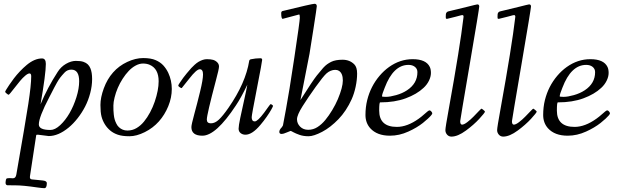

<svg xmlns="http://www.w3.org/2000/svg" viewBox="-20 -705 3242 1009"><path d="M144 -304Q144 -319.1 135.3 -319.1Q126.5 -319.1 112.8 -307.5Q99.1 -295.9 85.4 -279.5Q71.8 -263.2 59.1 -246.6Q28.6 -207 25.5 -207Q22.5 -207 14.8 -213.5Q7.1 -220 7.1 -222.3Q7.1 -224.6 12.7 -234Q18.3 -243.4 28.8 -259Q39.3 -274.7 53.1 -293Q66.9 -311.3 84.5 -329.8Q102.1 -348.4 120.6 -363.8Q161.9 -397.9 200.9 -397.9Q220.9 -397.9 220.9 -369.1Q220.9 -317.4 193.1 -157Q229.5 -244.4 283 -326.9Q299.8 -353.8 326.7 -369.4Q353.5 -385 378.9 -385Q404.3 -385 418.6 -380Q432.9 -375 441.4 -366.7Q450 -358.4 455.1 -345.9Q464.1 -324.7 464.1 -289.3Q464.1 -253.9 454.2 -215.9Q444.3 -178 427.5 -145.3Q410.6 -112.5 387.9 -83.6Q365.2 -54.7 340.3 -34.2Q286.4 10 236.1 10L179.9 2.9Q177.2 2.9 175.3 2.9Q173.3 2.9 173 3.2Q172.6 3.4 172 3.8Q171.4 4.2 170.9 4.6Q170.4 5.4 169.9 8.1L137.9 218Q134 236.6 147.1 237.8Q160.2 239 177.1 240.7Q194.1 242.4 203.9 243.4Q226.1 245.6 226.1 257.1Q226.1 283.9 212.9 283.9Q203.6 283.9 177.5 280.3Q100.8 269 61.6 269Q22.5 269 18.6 268.6Q8.1 266.8 9.3 252.2Q10.5 237.5 13.5 234.3Q16.6 231 31 231L48.1 231.9Q62.7 231.9 65.9 211.9Q113.5 -60.3 128.8 -159.2Q144 -258.1 144 -304ZM184.1 -51Q184.1 -22 245.1 -22Q269 -22 296.4 -47.4Q323.7 -72.8 345.5 -110.5Q367.2 -148.2 381.6 -194Q396 -239.7 396 -278.1Q396 -339.1 355 -339.1Q333.7 -339.1 319.3 -323.7Q304.9 -308.3 296.6 -297.5Q288.3 -286.6 279.5 -271.1Q270.8 -255.6 264.8 -244.1Q258.8 -232.7 250.9 -217Q242.9 -201.4 239 -194.1Q184.1 -89.4 184.1 -51Z M864.3 -322.3Q882.8 -282.5 882.8 -237.3Q882.8 -192.1 864.4 -147Q845.9 -101.8 815.1 -67Q784.2 -32.2 740.8 -10.6Q697.5 11 660.2 11Q622.8 11 599.2 2.9Q575.7 -5.1 559 -19.3Q542.2 -33.4 530.6 -52.4Q519 -71.3 513.4 -92.9Q507.8 -114.5 507.8 -153.4Q507.8 -192.4 525.5 -240.7Q543.2 -289.1 574.1 -324.1Q605 -359.1 648.6 -379.5Q692.1 -399.9 732.5 -399.9Q772.9 -399.9 797.9 -389Q822.8 -378.2 838.3 -361.2Q853.8 -344.2 864.3 -322.3ZM605 -36.6Q623.5 -19 649.7 -19Q675.8 -19 697.6 -32Q719.5 -44.9 736.8 -66.2Q754.2 -87.4 768.8 -114.7Q783.4 -142.1 793.2 -170.9Q813.7 -231.4 813.7 -278.1Q813.7 -344.2 766.4 -364.5Q751 -371.1 731.7 -371.1Q712.4 -371.1 692.9 -360.5Q673.3 -349.9 656.5 -332.2Q639.6 -314.5 624.6 -291.1Q609.6 -267.8 599 -243Q588.4 -218.3 582.2 -192.9Q575.9 -167.5 575.9 -150.8Q575.9 -134 576.2 -125.2Q576.4 -116.5 578 -102.3Q579.6 -88.1 582.5 -77.9Q585.4 -67.6 591.2 -55.8Q596.9 -43.9 605 -36.6Z M1029.8 -341.1Q1012.9 -341.1 974.4 -291.5Q935.8 -241.9 934.8 -241.9Q931.2 -241.9 924 -246.9Q916.7 -252 916.7 -254.9Q916.7 -257.8 923.8 -268.6Q943.4 -298.3 961.2 -319.3Q979 -340.3 985.2 -347.3Q991.5 -354.2 1002.3 -364.1Q1013.2 -374 1022.9 -379.9Q1046.9 -394 1067.1 -394Q1087.4 -394 1100 -390.4Q1112.5 -386.7 1121.7 -377.4Q1130.9 -368.2 1130.9 -355.3Q1130.9 -342.5 1114.7 -282.5Q1066.9 -102.3 1066.9 -76.9Q1066.9 -56.9 1088.3 -56.9Q1109.6 -56.9 1130.4 -76.4Q1151.1 -95.9 1180.2 -137.7Q1271.2 -268.6 1289.8 -386Q1291.7 -392.1 1298.6 -393.6Q1323.7 -398.9 1348.9 -398.9Q1357.7 -398.9 1357.7 -390.1Q1357.7 -381.3 1330.2 -240.7Q1302.7 -100.1 1302.7 -89.1Q1302.7 -66.9 1318.8 -66.9Q1333.7 -66.9 1367.7 -112.3Q1380.1 -129.4 1390.4 -143.7Q1400.6 -158 1402.5 -158Q1404.3 -158 1409.5 -154.4Q1414.8 -150.9 1414.8 -148.3Q1414.8 -145.8 1406 -129.8Q1397.2 -113.8 1381.7 -91.6Q1366.2 -69.3 1348.1 -48.1Q1305.2 2.9 1269.8 2.9Q1255.1 2.9 1244.5 -5.5Q1233.9 -13.9 1233.9 -28.8Q1233.9 -43.7 1242.6 -85.3Q1251.2 -127 1263.2 -179.8Q1275.1 -232.7 1279.8 -260Q1247.3 -191.9 1219.7 -150.9Q1115 8.1 1043.7 8.1Q985.8 8.1 985.8 -37.1Q985.8 -49.6 1001.1 -105.5Q1016.4 -161.4 1031.6 -224Q1046.9 -286.6 1046.9 -313.8Q1046.9 -341.1 1029.8 -341.1Z M1460.7 -1Q1447.8 -1 1447.8 -12Q1447.8 -23.2 1461.7 -37.1Q1466.8 -44.4 1467 -46.1Q1467.8 -51.8 1483 -132Q1498.3 -212.2 1527 -403.6Q1555.7 -595 1555.7 -611.9Q1555.7 -628.9 1551.8 -628.9L1465.8 -606Q1457.8 -606 1457.8 -636Q1457.8 -644.8 1464.8 -647Q1620.8 -685.1 1632.8 -685.1Q1644.8 -685.1 1644.8 -672.1Q1644.8 -665.5 1627.4 -554.1Q1610.1 -442.6 1606.6 -422.7Q1603 -402.8 1558.8 -179Q1623 -280.8 1645 -308.3Q1667 -335.9 1678.2 -348.1Q1689.5 -360.4 1698.9 -367.1Q1708.3 -373.8 1720.2 -379.9Q1742.7 -391.1 1780.2 -391.1Q1817.6 -391.1 1841.8 -366.9Q1856.7 -352.1 1856.7 -318.7Q1856.7 -285.4 1849 -249.3Q1841.3 -213.1 1828 -183.3Q1814.7 -153.6 1796.8 -126.5Q1778.8 -99.4 1758.4 -78.4Q1738 -57.4 1716.1 -40.3Q1694.1 -23.2 1672.9 -12.2Q1628.4 11 1601.7 11Q1575 11 1554.6 3.9Q1534.2 -3.2 1521.7 -10.1Q1509.3 -17.1 1507.3 -17.1Q1505.4 -17.1 1487.1 -9Q1468.8 -1 1460.7 -1ZM1755.4 -183.6Q1781.7 -246.6 1781.7 -282Q1781.7 -319.6 1761.2 -332.8Q1753.4 -337.9 1741.6 -337.9Q1729.7 -337.9 1718 -333.1Q1706.3 -328.4 1696 -319.3Q1678.5 -303.5 1639.3 -248.9Q1600.1 -194.3 1570.4 -147.3Q1540.8 -100.3 1540.8 -78.2Q1540.8 -56.2 1557.1 -39.6Q1573.5 -22.9 1599.9 -22.9Q1626.2 -22.9 1648.4 -37.2Q1670.7 -51.5 1689.6 -74.5Q1708.5 -97.4 1725.8 -126.2Q1743.2 -155 1755.4 -183.6Z M1977.8 -167Q1972.7 -167 1972.7 -124Q1972.7 -38.1 2065.7 -38.1Q2120.4 -38.1 2180.9 -81.5Q2196.5 -92.8 2207 -102.5Q2231.7 -125 2236.8 -125Q2241.9 -125 2246.8 -119Q2251.7 -113 2251.7 -109.5Q2251.7 -106 2245.8 -98.9Q2240 -91.8 2228.6 -81.3Q2217.3 -70.8 2202.3 -58.8Q2187.3 -46.9 2167.4 -35Q2147.5 -23.2 2126.2 -13.7Q2078.6 8.1 2029.5 8.1Q1961.4 8.1 1926 -30.8Q1900.6 -59.1 1900.6 -100.7Q1900.6 -142.3 1909.8 -179.1Q1918.9 -215.8 1935.2 -247.6Q1951.4 -279.3 1974.5 -306.5Q1997.6 -333.7 2024.7 -353Q2082.3 -394 2148.7 -394Q2218.8 -394 2238.5 -353.5Q2244.6 -341.1 2244.6 -321.7Q2244.6 -302.2 2234.3 -281Q2223.9 -259.8 2205.8 -243.2Q2170.2 -209.7 2112.4 -188.4Q2054.7 -167 1977.8 -167ZM2001.7 -243.9Q1987.5 -209.7 1987.5 -198.7Q1987.5 -196 2008.5 -196Q2029.5 -196 2061.8 -205.1Q2094 -214.1 2118.9 -230.5Q2173.6 -266.4 2173.6 -325.9Q2173.6 -343 2160.6 -353.5Q2147.7 -364 2126.7 -364Q2047.1 -364 2001.7 -243.9Z M2488.5 -681.9Q2498.5 -681.9 2498.5 -670.9Q2498.5 -659.9 2448.5 -366.7Q2398.4 -73.5 2398.4 -68.1Q2398.4 -50 2408.4 -50Q2418.5 -50 2435.7 -63.1Q2452.9 -76.2 2468.3 -92Q2483.6 -107.9 2496.2 -121Q2508.8 -134 2510.4 -134Q2512 -134 2520.3 -127.3Q2528.6 -120.6 2528.6 -118.2Q2528.6 -115.7 2520.3 -105.3Q2512 -95 2498.5 -80.3Q2485.1 -65.7 2466.7 -49.4Q2448.2 -33.2 2429.2 -19.3Q2385.5 12.9 2352.5 12.9Q2338.6 12.9 2329.6 2.7Q2320.6 -7.6 2320.6 -21.1Q2320.6 -34.7 2338.9 -135Q2397.7 -460.4 2415.5 -612.1Q2417.2 -620.1 2414.7 -623.5Q2412.1 -627 2403.7 -624.9Q2395.3 -622.8 2375 -617.2Q2333 -606 2329.8 -606Q2326.7 -606 2325.4 -606.4Q2322.5 -607.2 2322.5 -615.6Q2322.5 -624 2323.2 -630.6Q2325 -641.8 2335.4 -645Q2379.9 -655 2432.5 -668.5Q2485.1 -681.9 2488.5 -681.9Z M2760.5 -681.9Q2770.5 -681.9 2770.5 -670.9Q2770.5 -659.9 2720.5 -366.7Q2670.4 -73.5 2670.4 -68.1Q2670.4 -50 2680.4 -50Q2690.4 -50 2707.6 -63.1Q2724.9 -76.2 2740.2 -92Q2755.6 -107.9 2768.2 -121Q2780.8 -134 2782.3 -134Q2783.9 -134 2792.2 -127.3Q2800.5 -120.6 2800.5 -118.2Q2800.5 -115.7 2792.2 -105.3Q2783.9 -95 2770.5 -80.3Q2757.1 -65.7 2738.6 -49.4Q2720.2 -33.2 2701.2 -19.3Q2657.5 12.9 2624.5 12.9Q2610.6 12.9 2601.6 2.7Q2592.5 -7.6 2592.5 -21.1Q2592.5 -34.7 2610.8 -135Q2669.7 -460.4 2687.5 -612.1Q2689.2 -620.1 2686.6 -623.5Q2684.1 -627 2675.7 -624.9Q2667.2 -622.8 2647 -617.2Q2605 -606 2601.8 -606Q2598.6 -606 2597.4 -606.4Q2594.5 -607.2 2594.5 -615.6Q2594.5 -624 2595.2 -630.6Q2596.9 -641.8 2607.4 -645Q2651.9 -655 2704.5 -668.5Q2757.1 -681.9 2760.5 -681.9Z M2911.6 -167Q2906.5 -167 2906.5 -124Q2906.5 -38.1 2999.5 -38.1Q3054.2 -38.1 3114.7 -81.5Q3130.4 -92.8 3140.9 -102.5Q3165.5 -125 3170.7 -125Q3175.8 -125 3180.7 -119Q3185.5 -113 3185.5 -109.5Q3185.5 -106 3179.7 -98.9Q3173.8 -91.8 3162.5 -81.3Q3151.1 -70.8 3136.1 -58.8Q3121.1 -46.9 3101.2 -35Q3081.3 -23.2 3060.1 -13.7Q3012.5 8.1 2963.4 8.1Q2895.3 8.1 2859.9 -30.8Q2834.5 -59.1 2834.5 -100.7Q2834.5 -142.3 2843.6 -179.1Q2852.8 -215.8 2869 -247.6Q2885.3 -279.3 2908.3 -306.5Q2931.4 -333.7 2958.5 -353Q3016.1 -394 3082.5 -394Q3152.6 -394 3172.4 -353.5Q3178.5 -341.1 3178.5 -321.7Q3178.5 -302.2 3168.1 -281Q3157.7 -259.8 3139.6 -243.2Q3104 -209.7 3046.3 -188.4Q2988.5 -167 2911.6 -167ZM2935.5 -243.9Q2921.4 -209.7 2921.4 -198.7Q2921.4 -196 2942.4 -196Q2963.4 -196 2995.6 -205.1Q3027.8 -214.1 3052.7 -230.5Q3107.4 -266.4 3107.4 -325.9Q3107.4 -343 3094.5 -353.5Q3081.5 -364 3060.5 -364Q2981 -364 2935.5 -243.9Z"/></svg>

Font: Fanwood Text
Style: Italic
Weight: 400
Italic angle: -9°
Version: Version 1.101